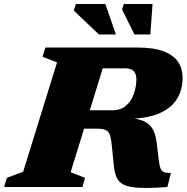

<svg xmlns="http://www.w3.org/2000/svg" viewBox="-52 -936 935 961"><path d="M509.5 -384Q552.5 -384 579.2 -407.5Q606 -431 618.2 -466.8Q630.5 -502.5 630.5 -539Q630.5 -567 617 -580.5Q603.5 -594 574 -594H315L362.5 -698H635.5Q718 -698 767.8 -678.8Q817.5 -659.5 839.8 -625.8Q862 -592 862 -548Q862 -489 835.8 -444Q809.5 -399 753 -372.2Q696.5 -345.5 606 -341.5V-344Q653.5 -339.5 679.8 -323.2Q706 -307 718 -278.5Q730 -250 734 -207L742 -140Q745.5 -108.5 751.2 -93.8Q757 -79 769.2 -74.5Q781.5 -70 803.5 -70L786 0Q697.5 6.5 645.2 4Q593 1.5 566.2 -12.2Q539.5 -26 529.8 -52Q520 -78 516.5 -118L508.5 -199Q505.5 -235.5 499.8 -255.8Q494 -276 479 -284Q464 -292 432.5 -292H230.5L242 -384ZM301.5 -74 373.5 -46 360.5 0H-31.5L-17.5 -46L64 -76.5L233.5 -624L161 -652L175 -698H494.5ZM528 -763.5H443L317.5 -883L327.5 -916H475.5ZM700.5 -763.5H621L559 -888L567.5 -916H711.5Z"/></svg>

Font: Newsreader 9pt ExtraBold
Style: Italic
Weight: 800
Italic angle: -17°
Designer: Hugues Gentile
Foundry: Production Type
Version: Version 1.003